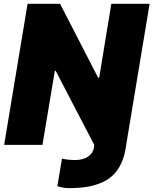

<svg xmlns="http://www.w3.org/2000/svg" viewBox="-20 -747 791 990"><path d="M465.9 0 267 -382.1H262.8L198.9 0H1.4L122.2 -727.3H289.8L485.8 -346.6H491.5L554 -727.3H751.4L630.7 0L629.3 9.9Q622.2 59.3 604.6 96.2Q587 133.2 561.8 157.1Q536.6 181.1 500.7 196Q464.8 210.9 424.7 217Q384.6 223 333.8 223Q307.9 223 275.6 213.1L299.7 71Q330.6 78.1 367.9 78.1Q407.3 78.1 433.2 61.1Q459.2 44 464.5 14.2Z"/></svg>

Font: Karasuma Gothic
Style: Italic
Weight: 900
Italic angle: -9.39999°
Designer: Rasmus Andersson / Ryoko Nishizuka
Foundry: Genbu
Version: Version 1.00